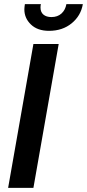

<svg xmlns="http://www.w3.org/2000/svg" viewBox="-20 -914 423 934"><path d="M19.5 0 142.5 -700H265.5L142.5 0ZM218.5 -764Q162.5 -764 130.5 -794.8Q98.5 -825.5 98.5 -868Q98.5 -874.5 99.2 -879.8Q100 -885 101 -894H179Q177 -887 177 -877.5Q177 -855 191.2 -843Q205.5 -831 230 -831Q260 -831 279 -848.2Q298 -865.5 303 -894H383Q373.5 -837.5 328.8 -800.8Q284 -764 218.5 -764Z"/></svg>

Font: Cabin Condensed
Style: Bold Italic
Weight: 700
Width: 3
Italic angle: -10°
Designer: Pablo Impallari
Foundry: Pablo Impallari. http://www.impallari.com Igino Marini. http://www.ikern.com
Version: Version 3.001; ttfautohint (v1.8.3)